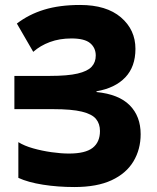

<svg xmlns="http://www.w3.org/2000/svg" viewBox="-20 -744 632 774"><path d="M526 -547Q526 -475 485 -432Q444 -389 369 -376V-373Q459 -364 503 -319.5Q547 -275 547 -203Q547 -142 518 -93.5Q489 -45 430 -17.5Q371 10 280 10Q213 10 153 0.5Q93 -9 54 -27V-171Q78 -156 113.5 -146Q149 -136 187.5 -130.5Q226 -125 258 -125Q324 -125 353.5 -148Q383 -171 383 -216Q383 -245 367 -264.5Q351 -284 310 -294Q269 -304 195 -304H38V-438H181Q253 -438 293 -447.5Q333 -457 349.5 -475Q366 -493 366 -520Q366 -551 343.5 -570Q321 -589 268 -589Q220 -589 181 -574.5Q142 -560 114 -535L48 -649Q96 -686 158 -705Q220 -724 303 -724Q409 -724 467.5 -674Q526 -624 526 -547Z"/></svg>

Font: Noto Sans Armenian SemiCondensed ExtraBold
Style: Regular
Weight: 800
Width: 4
Designer: Monotype Design Team
Foundry: Monotype Imaging Inc.
Version: Version 2.008; ttfautohint (v1.8.4.7-5d5b)